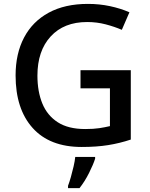

<svg xmlns="http://www.w3.org/2000/svg" viewBox="-20 -744 767 985"><path d="M393 -384H651V-28Q594 -9 534.5 0.5Q475 10 399 10Q235 10 147.5 -87.5Q60 -185 60 -357Q60 -469 103.5 -551.5Q147 -634 230 -679Q313 -724 431 -724Q490 -724 544 -712.5Q598 -701 644 -681L605 -591Q568 -607 522.5 -619Q477 -631 427 -631Q308 -631 240 -557Q172 -483 172 -356Q172 -275 197 -213.5Q222 -152 276 -117Q330 -82 417 -82Q460 -82 489.5 -86.5Q519 -91 544 -97V-291H393ZM468 70Q459 99 437 143Q415 187 388 221H329V209Q336 191 343.5 164.5Q351 138 357.5 110Q364 82 366 61H468Z"/></svg>

Font: Noto Sans Bengali Medium
Style: Regular
Weight: 500
Designer: Jelle Bosma - Monotype Design Team
Foundry: Monotype Imaging Inc.
Version: Version 2.003; ttfautohint (v1.8.4.7-5d5b)